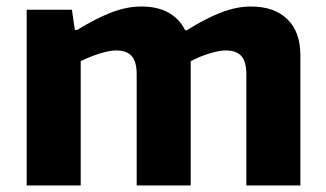

<svg xmlns="http://www.w3.org/2000/svg" viewBox="-20 -570 1002 590"><path d="M62 -540H201L210 -478H217Q274 -513 321.5 -531.5Q369 -550 414 -550Q512 -550 549 -477H554Q611 -513 659 -531.5Q707 -550 751 -550Q823 -550 863 -511Q903 -472 903 -400V0H737V-341Q737 -381 721.5 -398Q706 -415 674 -415Q654 -415 624.5 -406Q595 -397 566 -382V0H400V-341Q400 -381 384.5 -398Q369 -415 337 -415Q317 -415 286.5 -405.5Q256 -396 228 -382V0H62Z"/></svg>

Font: Encode Sans Normal
Style: Bold
Weight: 700
Designer: Pablo Impallari, Andres Torresi
Foundry: Pablo Impallari, Andres Torresi
Version: Version 1.000; ttfautohint (v1.00) -l 8 -r 50 -G 200 -x 14 -